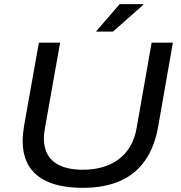

<svg xmlns="http://www.w3.org/2000/svg" viewBox="-20 -891 868 923"><path d="M379 12Q235 12 162 -45Q89 -102 89 -213Q89 -230 91 -249.5Q93 -269 96 -288L167 -686H269L197 -280Q195 -268 193 -253.5Q191 -239 191 -227Q191 -151 239 -113Q287 -75 378 -75Q484 -75 552 -126.5Q620 -178 637 -277L709 -686H811L740 -280Q723 -185 677.5 -119.5Q632 -54 557 -21Q482 12 379 12ZM441 -739 555 -871H668L669 -868L523 -739Z"/></svg>

Font: Archivo SemiExpanded
Style: Italic
Weight: 400
Width: 6
Italic angle: -10°
Designer: Hector Gatti
Foundry: Omnibus-Type
Version: Version 2.001